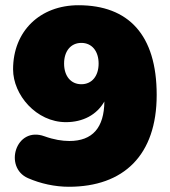

<svg xmlns="http://www.w3.org/2000/svg" viewBox="-20 -702 649 734"><path d="M243 12C453 12 579 -109 579 -339C579 -569 471 -682 280 -682C133 -682 30 -583 30 -437C30 -339 119 -235 232 -235C297 -235 350 -263 379 -314C378 -214 334 -163 245 -163C218 -163 186 -168 150 -181C40 -221 -7 -62 87 -21C135 0 190 12 243 12ZM291 -380C251 -380 225 -411 225 -459C225 -507 251 -538 291 -538C331 -538 357 -507 357 -459C357 -411 331 -380 291 -380Z"/></svg>

Font: SN Pro Black
Style: Regular
Weight: 900
Designer: Tobias Whetton
Foundry: Supernotes
Version: Version 1.001;Glyphs 3.2 (3249)